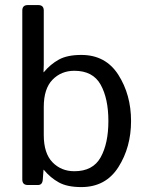

<svg xmlns="http://www.w3.org/2000/svg" viewBox="-20 -741 586 769"><path d="M91.3 0Q69.3 0 69.3 -22V-698.7Q69.3 -720.7 91.3 -720.7H133.3Q155.3 -720.7 155.3 -698.7V-481.4Q155.3 -466.3 154.3 -451.7H155.3Q182.1 -483.9 215.8 -502.4Q249.5 -521 305.7 -521Q403.3 -521 454.1 -441.2Q504.9 -361.3 504.9 -256.3Q504.9 -151.4 454.1 -71.5Q403.3 8.3 305.7 8.3Q249.5 8.3 215.8 -10.3Q182.1 -28.8 155.3 -61H154.3L151.4 -22Q149.9 0 132.3 0ZM155.3 -200.2Q155.3 -127 190.2 -91.1Q225.1 -55.2 277.8 -55.2Q352.1 -55.2 383.1 -110.8Q414.1 -166.5 414.1 -256.3Q414.1 -346.2 383.1 -401.9Q352.1 -457.5 277.8 -457.5Q225.1 -457.5 190.2 -421.6Q155.3 -385.7 155.3 -312.5Z"/></svg>

Font: Istok Web
Style: Regular
Weight: 400
Designer: Andrey V. Panov
Foundry: Andrey V. Panov
Version: Version 1.0.2g